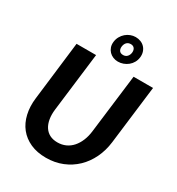

<svg xmlns="http://www.w3.org/2000/svg" viewBox="-221 -1090 1137 1235"><g transform="rotate(30 347.0 -473.0)"><path d="M54 0ZM323.5 -114.5Q356.5 -114.5 384 -127Q411.5 -139.5 432 -162.8Q452.5 -186 466 -218.8Q479.5 -251.5 484 -291.5L537.5 -725.5H682L629 -291.5Q621 -226.5 594.5 -171.5Q568 -116.5 526.5 -76.8Q485 -37 429.8 -14.5Q374.5 8 308.5 8Q242.5 8 192.8 -14.5Q143 -37 111.2 -76.8Q79.5 -116.5 66.8 -171.5Q54 -226.5 62 -291.5L114 -725.5H259L206 -291.5Q201 -251.5 206.5 -218.8Q212 -186 227 -162.8Q242 -139.5 266.2 -127Q290.5 -114.5 323.5 -114.5ZM313.5 -855Q316 -877 326.2 -895.2Q336.5 -913.5 351.5 -926.5Q366.5 -939.5 385 -946.5Q403.5 -953.5 422.5 -953.5Q443 -953.5 460.5 -946.5Q478 -939.5 490.2 -926.5Q502.5 -913.5 508.5 -895.2Q514.5 -877 512 -855Q509.5 -833.5 499.5 -815.8Q489.5 -798 474.2 -785.5Q459 -773 440 -766Q421 -759 400.5 -759Q381.5 -759 364.5 -766Q347.5 -773 335.5 -785.5Q323.5 -798 317.2 -815.8Q311 -833.5 313.5 -855ZM374 -855Q372 -836 380.8 -824.2Q389.5 -812.5 409 -812.5Q426.5 -812.5 438 -824.2Q449.5 -836 452 -855Q454 -875 444.8 -886.8Q435.5 -898.5 418 -898.5Q399 -898.5 387.8 -886.8Q376.5 -875 374 -855Z"/></g></svg>

Font: Lato Heavy
Style: Italic
Weight: 800
Italic angle: -7°
Designer: Lukasz Dziedzic
Foundry: tyPoland Lukasz Dziedzic
Version: Version 2.007; 2014-02-27